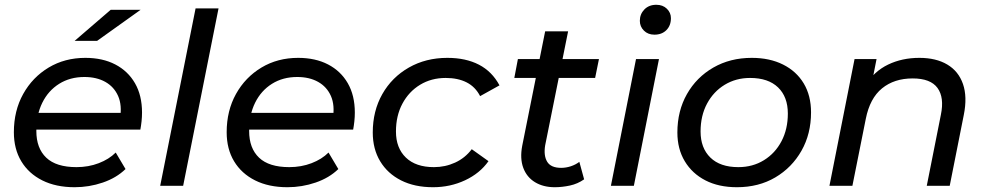

<svg xmlns="http://www.w3.org/2000/svg" viewBox="-20 -777 4131 803"><path d="M292 6Q214 6 157 -22.5Q100 -51 69 -102.5Q38 -154 38 -224Q38 -314 77 -384Q116 -454 183.5 -494.5Q251 -535 337 -535Q409 -535 462 -507.5Q515 -480 544.5 -429Q574 -378 574 -306Q574 -288 572 -269.5Q570 -251 567 -235H108L120 -305H521L482 -281Q491 -337 474 -375.5Q457 -414 420.5 -434.5Q384 -455 333 -455Q273 -455 227.5 -426.5Q182 -398 157 -347.5Q132 -297 132 -229Q132 -157 173.5 -117.5Q215 -78 300 -78Q350 -78 393 -94.5Q436 -111 464 -139L505 -70Q467 -33 410 -13.5Q353 6 292 6ZM292 -606 443 -736H568L386 -606Z M650 0 798 -742H894L746 0Z M1182 6Q1104 6 1047 -22.5Q990 -51 959 -102.5Q928 -154 928 -224Q928 -314 967 -384Q1006 -454 1073.5 -494.5Q1141 -535 1227 -535Q1299 -535 1352 -507.5Q1405 -480 1434.5 -429Q1464 -378 1464 -306Q1464 -288 1462 -269.5Q1460 -251 1457 -235H998L1010 -305H1411L1372 -281Q1381 -337 1364 -375.5Q1347 -414 1310.5 -434.5Q1274 -455 1223 -455Q1163 -455 1117.5 -426.5Q1072 -398 1047 -347.5Q1022 -297 1022 -229Q1022 -157 1063.5 -117.5Q1105 -78 1190 -78Q1240 -78 1283 -94.5Q1326 -111 1354 -139L1395 -70Q1357 -33 1300 -13.5Q1243 6 1182 6Z M1791 6Q1714 6 1657.5 -22.5Q1601 -51 1570 -102.5Q1539 -154 1539 -223Q1539 -313 1579 -383.5Q1619 -454 1690 -494.5Q1761 -535 1851 -535Q1928 -535 1983 -506.5Q2038 -478 2069 -420L1988 -375Q1968 -414 1931.5 -432.5Q1895 -451 1844 -451Q1784 -451 1737 -422.5Q1690 -394 1663 -343.5Q1636 -293 1636 -227Q1636 -158 1677.5 -118Q1719 -78 1795 -78Q1842 -78 1883.5 -97Q1925 -116 1953 -153L2023 -103Q1987 -52 1925 -23Q1863 6 1791 6Z M2300 6Q2252 6 2217.5 -15Q2183 -36 2168.5 -75Q2154 -114 2164 -167L2260 -646H2356L2260 -169Q2253 -126 2268.5 -100.5Q2284 -75 2327 -75Q2347 -75 2367 -81.5Q2387 -88 2403 -100L2423 -27Q2396 -8 2363.5 -1Q2331 6 2300 6ZM2131 -451 2146 -530H2485L2469 -451Z M2535 0 2640 -530H2736L2631 0ZM2717 -632Q2690 -632 2673 -649Q2656 -666 2656 -690Q2656 -718 2675 -737.5Q2694 -757 2725 -757Q2752 -757 2769 -740.5Q2786 -724 2786 -701Q2786 -670 2767 -651Q2748 -632 2717 -632Z M3062 6Q2986 6 2930.5 -22.5Q2875 -51 2844 -102.5Q2813 -154 2813 -223Q2813 -313 2853 -383.5Q2893 -454 2963.5 -494.5Q3034 -535 3124 -535Q3199 -535 3255 -507Q3311 -479 3341.5 -428Q3372 -377 3372 -307Q3372 -217 3332 -146.5Q3292 -76 3222.5 -35Q3153 6 3062 6ZM3068 -78Q3128 -78 3175 -107Q3222 -136 3248.5 -186.5Q3275 -237 3275 -302Q3275 -372 3234 -411.5Q3193 -451 3117 -451Q3058 -451 3011 -422.5Q2964 -394 2937 -343.5Q2910 -293 2910 -227Q2910 -158 2951 -118Q2992 -78 3068 -78Z M3825 -535Q3895 -535 3942 -507Q3989 -479 4007.5 -425.5Q4026 -372 4011 -297L3952 0H3856L3915 -297Q3930 -369 3901 -409Q3872 -449 3797 -449Q3720 -449 3669 -407.5Q3618 -366 3601 -280L3545 0H3449L3554 -530H3646L3616 -378L3598 -419Q3636 -479 3694.5 -507Q3753 -535 3825 -535Z"/></svg>

Font: Montserrat Thin Medium
Style: Italic
Weight: 500
Italic angle: -11.3°
Version: Version 9.000